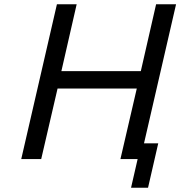

<svg xmlns="http://www.w3.org/2000/svg" viewBox="-20 -749 849 904"><path d="M658 -74H725L677 135H597L628 0H547L624 -332H251L174 0H80L248 -729H341L269 -414H643L715 -729H809Z"/></svg>

Font: Miedinger
Style: Italic
Weight: 400
Italic angle: -13°
Version: Version 001.000